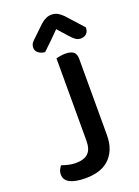

<svg xmlns="http://www.w3.org/2000/svg" viewBox="-157 -890 703 969"><g transform="rotate(-20 195.0 -405.5)"><path d="M109 -77Q153 -77 175 -97.5Q197 -118 197 -166V-607Q204 -609 218 -611.5Q232 -614 246 -614Q275 -614 289.5 -603Q304 -592 304 -564V-157Q304 -112 290.5 -80Q277 -48 254 -27.5Q231 -7 199.5 2.5Q168 12 131 12Q75 12 46 -3Q17 -18 17 -48Q17 -63 23 -74.5Q29 -86 34 -92Q51 -86 70 -81.5Q89 -77 109 -77ZM246 -746Q227 -727 203.5 -703.5Q180 -680 154 -656Q133 -658 119 -669Q105 -680 105 -697Q105 -712 113 -722.5Q121 -733 137 -747L188 -796Q218 -823 247 -823Q266 -823 280 -815.5Q294 -808 309 -793L390 -703Q390 -682 378.5 -670.5Q367 -659 347 -659Q333 -659 321.5 -666.5Q310 -674 293 -693Z"/></g></svg>

Font: Baloo Thambi 2 Medium
Style: Regular
Weight: 500
Designer: Aadarsh Rajan and Ek Type
Foundry: Ek Type
Version: Version 1.640;hotconv 1.0.111;makeotfexe 2.5.65597; ttfautoh